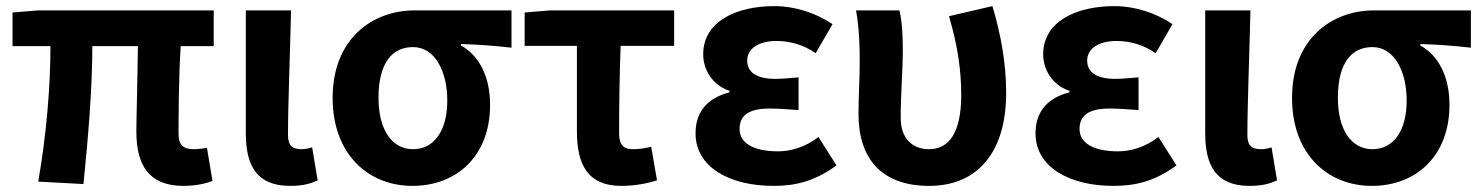

<svg xmlns="http://www.w3.org/2000/svg" viewBox="-20 -594 4844 628"><path d="M580 14C621 14 654 6 675 -2L657 -110C640 -108 625 -106 615 -106C581 -106 564 -118 564 -157C564 -191 564 -337 571 -443H679V-560H104L21 -553V-443H145C145 -312 132 -153 105 0L253 8C268 -141 282 -303 282 -443H431C430 -342 426 -204 426 -164C426 -55 466 14 580 14Z M929 14C973 14 997 6 1019 -4L1001 -112C989 -108 976 -106 967 -106C937 -106 922 -117 922 -152C922 -257 929 -423 932 -560H784V-159C784 -54 818 14 929 14Z M1329 14C1476 14 1583 -86 1583 -251C1583 -342 1548 -412 1488 -445V-450C1548 -448 1591 -445 1653 -438V-560H1336C1198 -560 1068 -467 1068 -274C1068 -88 1186 14 1329 14ZM1331 -106C1263 -106 1218 -168 1218 -274C1218 -390 1264 -440 1331 -440C1403 -440 1443 -360 1443 -265C1443 -165 1399 -106 1331 -106Z M2012 14C2057 14 2097 6 2129 -4L2110 -114C2086 -108 2069 -106 2049 -106C2022 -106 2005 -118 2005 -157C2005 -236 2006 -339 2010 -444H2185V-560H1778L1696 -553V-444H1867V-164C1867 -55 1903 14 2012 14Z M2510 14C2582 14 2645 -1 2716 -53L2657 -146C2612 -111 2564 -99 2525 -99C2443 -99 2399 -127 2399 -172C2399 -218 2431 -239 2498 -239C2528 -239 2560 -236 2592 -234V-341C2566 -339 2539 -336 2516 -336C2454 -336 2424 -358 2424 -396C2424 -436 2463 -460 2520 -460C2565 -460 2609 -447 2648 -420L2703 -515C2648 -552 2580 -574 2513 -574C2390 -574 2280 -525 2280 -416C2280 -369 2308 -316 2366 -297V-292C2300 -275 2255 -234 2255 -158C2255 -46 2368 14 2510 14Z M3019 14C3180 14 3271 -99 3271 -290C3271 -385 3254 -481 3226 -574L3084 -541C3114 -440 3124 -359 3124 -283C3124 -160 3084 -106 3019 -106C2967 -106 2926 -138 2926 -209C2926 -282 2933 -373 2933 -423C2933 -475 2931 -521 2922 -560H2780C2791 -499 2792 -437 2792 -393C2792 -335 2788 -278 2788 -221C2788 -78 2861 14 3019 14Z M3622 14C3694 14 3757 -1 3828 -53L3769 -146C3724 -111 3676 -99 3637 -99C3555 -99 3511 -127 3511 -172C3511 -218 3543 -239 3610 -239C3640 -239 3672 -236 3704 -234V-341C3678 -339 3651 -336 3628 -336C3566 -336 3536 -358 3536 -396C3536 -436 3575 -460 3632 -460C3677 -460 3721 -447 3760 -420L3815 -515C3760 -552 3692 -574 3625 -574C3502 -574 3392 -525 3392 -416C3392 -369 3420 -316 3478 -297V-292C3412 -275 3367 -234 3367 -158C3367 -46 3480 14 3622 14Z M4067 14C4111 14 4135 6 4157 -4L4139 -112C4127 -108 4114 -106 4105 -106C4075 -106 4060 -117 4060 -152C4060 -257 4067 -423 4070 -560H3922V-159C3922 -54 3956 14 4067 14Z M4467 14C4614 14 4721 -86 4721 -251C4721 -342 4686 -412 4626 -445V-450C4686 -448 4729 -445 4791 -438V-560H4474C4336 -560 4206 -467 4206 -274C4206 -88 4324 14 4467 14ZM4469 -106C4401 -106 4356 -168 4356 -274C4356 -390 4402 -440 4469 -440C4541 -440 4581 -360 4581 -265C4581 -165 4537 -106 4469 -106Z"/></svg>

Font: Source Han Sans SC Bold
Style: Regular
Weight: 700
Designer: Ryoko NISHIZUKA (kana & ideographs); Paul D. Hunt (Latin, Greek & Cyrillic); Wenlong ZHANG (bopomofo); Sandoll Communica
Foundry: Adobe Systems Incorporated
Version: Version 1.001;PS 1.001;hotconv 1.0.78;makeotf.lib2.5.61930